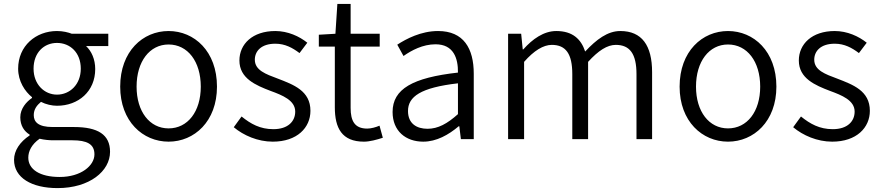

<svg xmlns="http://www.w3.org/2000/svg" viewBox="-20 -713 4515 984"><path d="M275 251C439 251 544 164 544 65C544 -23 482 -62 359 -62H250C176 -62 153 -88 153 -123C153 -154 170 -174 190 -191C215 -178 246 -171 272 -171C382 -171 468 -245 468 -359C468 -409 449 -451 421 -477H535V-540H348C330 -547 303 -554 272 -554C164 -554 73 -478 73 -361C73 -296 108 -244 144 -215V-211C116 -192 84 -157 84 -112C84 -69 104 -40 132 -23V-19C82 14 52 59 52 106C52 198 142 251 275 251ZM272 -228C208 -228 152 -280 152 -361C152 -444 206 -493 272 -493C339 -493 394 -444 394 -361C394 -280 338 -228 272 -228ZM286 194C184 194 125 155 125 95C125 62 142 27 183 -2C208 4 234 6 252 6H351C425 6 464 25 464 78C464 136 395 194 286 194Z M844 13C976 13 1092 -91 1092 -269C1092 -450 976 -554 844 -554C712 -554 596 -450 596 -269C596 -91 712 13 844 13ZM844 -55C747 -55 680 -141 680 -269C680 -398 747 -485 844 -485C942 -485 1009 -398 1009 -269C1009 -141 942 -55 844 -55Z M1378 13C1503 13 1571 -59 1571 -145C1571 -248 1484 -279 1404 -310C1342 -333 1286 -353 1286 -407C1286 -451 1319 -489 1391 -489C1441 -489 1479 -468 1515 -441L1555 -494C1514 -527 1455 -554 1391 -554C1274 -554 1207 -487 1207 -403C1207 -311 1291 -276 1367 -247C1427 -225 1493 -199 1493 -141C1493 -91 1456 -51 1381 -51C1313 -51 1265 -78 1218 -116L1178 -61C1228 -19 1301 13 1378 13Z M1845 13C1875 13 1911 3 1942 -7L1925 -69C1907 -61 1882 -54 1862 -54C1797 -54 1777 -94 1777 -160V-474H1926V-540H1777V-693H1709L1699 -540L1614 -535V-474H1696V-163C1696 -57 1732 13 1845 13Z M2149 13C2217 13 2279 -22 2331 -66H2334L2342 0H2408V-335C2408 -465 2356 -554 2225 -554C2138 -554 2062 -514 2016 -484L2048 -426C2089 -455 2147 -486 2212 -486C2305 -486 2328 -414 2327 -341C2095 -315 1992 -257 1992 -139C1992 -41 2060 13 2149 13ZM2171 -53C2116 -53 2071 -79 2071 -144C2071 -218 2136 -264 2327 -286V-128C2272 -79 2225 -53 2171 -53Z M2584 0H2666V-396C2717 -454 2765 -483 2808 -483C2880 -483 2913 -437 2913 -333V0H2994V-396C3047 -454 3092 -483 3136 -483C3208 -483 3242 -437 3242 -333V0H3322V-343C3322 -481 3269 -554 3159 -554C3094 -554 3037 -511 2979 -449C2958 -513 2914 -554 2831 -554C2767 -554 2709 -513 2662 -460H2659L2651 -540H2584Z M3711 13C3843 13 3959 -91 3959 -269C3959 -450 3843 -554 3711 -554C3579 -554 3463 -450 3463 -269C3463 -91 3579 13 3711 13ZM3711 -55C3614 -55 3547 -141 3547 -269C3547 -398 3614 -485 3711 -485C3809 -485 3876 -398 3876 -269C3876 -141 3809 -55 3711 -55Z M4245 13C4370 13 4438 -59 4438 -145C4438 -248 4351 -279 4271 -310C4209 -333 4153 -353 4153 -407C4153 -451 4186 -489 4258 -489C4308 -489 4346 -468 4382 -441L4422 -494C4381 -527 4322 -554 4258 -554C4141 -554 4074 -487 4074 -403C4074 -311 4158 -276 4234 -247C4294 -225 4360 -199 4360 -141C4360 -91 4323 -51 4248 -51C4180 -51 4132 -78 4085 -116L4045 -61C4095 -19 4168 13 4245 13Z"/></svg>

Font: Noto Sans JP DemiLight
Style: Regular
Weight: 350
Designer: Ryoko NISHIZUKA 西塚涼子 (kana, bopomofo & ideographs); Paul D. Hunt (Latin, Greek & Cyrillic); Sandoll Communications 산돌커뮤니
Foundry: Adobe
Version: Version 2.004;hotconv 1.0.118;makeotfexe 2.5.65603